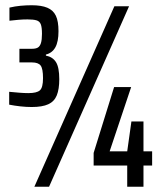

<svg xmlns="http://www.w3.org/2000/svg" viewBox="-20 -712 615 732"><path d="M101 -304Q80 -304 57.5 -306.5Q35 -309 15 -313V-362Q36 -360 54.5 -358.5Q73 -357 88 -357Q120 -357 132 -367.5Q144 -378 144 -414Q144 -450 135 -462Q126 -474 102 -474H54V-526H102Q116 -526 124 -530.5Q132 -535 136 -547.5Q140 -560 140 -583Q140 -608 135.5 -619.5Q131 -631 119 -634.5Q107 -638 85 -638Q68 -638 50 -636.5Q32 -635 16 -633V-683Q37 -688 58.5 -690Q80 -692 101 -692Q138 -692 160.5 -682.5Q183 -673 193 -652Q203 -631 203 -593Q203 -553 191 -531.5Q179 -510 155 -504V-500Q181 -495 193.5 -475Q206 -455 206 -410Q206 -372 196.5 -348.5Q187 -325 164 -314.5Q141 -304 101 -304ZM111 0 416 -688H472L167 0ZM465 0V-81H337V-129L415 -380H480L398 -135H465L481 -249H527V-135H560V-81H527V0Z"/></svg>

Font: Saira ExtraCondensed SemiBold
Style: Regular
Weight: 600
Width: 2
Designer: Hector Gatti with collaboration of the Omnibus-Type team
Foundry: Omnibus-Type
Version: Version 1.101